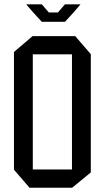

<svg xmlns="http://www.w3.org/2000/svg" viewBox="-20 -877 489 897"><path d="M133.2 -623.1V-708.3H331.4L404.2 -624.1V-623.1ZM118 0 45.2 -84.2V-85.2H316.2V0ZM45.2 -85.2V-634.1L132.2 -708.3H133.2V-85.2ZM316.2 0V-623.1H404.2V-71.4L317.2 0ZM175.1 -775.2 135.2 -818.9H323.6L283.7 -775.2ZM135.2 -818.9 103.4 -855.4V-856.7H175.5L208.1 -818.9ZM250.7 -818.9 283.3 -856.7H355.4V-855.7L323.6 -818.9Z"/></svg>

Font: Foldit Thin
Style: Regular
Weight: 100
Designer: Sophia Tai
Foundry: Sophia Tai
Version: Version 1.003